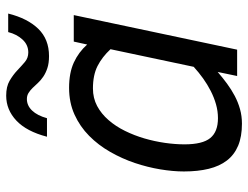

<svg xmlns="http://www.w3.org/2000/svg" viewBox="-108 -656 779 602"><g transform="rotate(-90 281.0 -354.5)"><path d="M44.9 -167Q44.9 -201.2 51.5 -241Q58.1 -280.8 71.5 -320.8Q85 -360.8 106.2 -397.9Q127.4 -435.1 156.5 -463.9Q185.5 -492.7 223.1 -509.8Q260.7 -526.9 307.1 -526.9Q354 -526.9 386.5 -512Q418.9 -497.1 442.9 -470.2L452.1 -512.2H535.2L426.8 0H344.2L356.9 -61Q338.9 -45.4 320.3 -31.7Q301.8 -18.1 282 -7.6Q262.2 2.9 240.5 9Q218.8 15.1 194.8 15.1Q154.3 15.1 125.7 3.2Q97.2 -8.8 79.3 -32Q61.5 -55.2 53.2 -89.1Q44.9 -123 44.9 -167ZM428.2 -397Q403.8 -423.3 375.5 -437.7Q347.2 -452.1 305.2 -452.1Q274.9 -452.1 250.2 -439Q225.6 -425.8 206.1 -403.3Q186.5 -380.9 172.1 -351.6Q157.7 -322.3 148.4 -290.5Q139.2 -258.8 134.5 -226.3Q129.9 -193.8 129.9 -165Q129.9 -108.4 149.7 -84.2Q169.4 -60.1 211.9 -60.1Q233.9 -60.1 255.4 -66.2Q276.9 -72.3 297.4 -82.8Q317.9 -93.3 336.9 -106.9Q356 -120.6 373 -136.2ZM153.8 -596.2Q170.4 -660.2 204.3 -692.1Q238.3 -724.1 282.7 -724.1Q311 -724.1 329.3 -713.4Q347.7 -702.6 361.6 -689.5Q375.5 -676.3 388.2 -665.5Q400.9 -654.8 418 -654.8Q441.9 -654.8 458.5 -672.9Q475.1 -690.9 481.9 -717.8H540Q524.9 -657.2 492.2 -623.5Q459.5 -589.8 406.7 -589.8Q384.3 -589.8 368.9 -595Q353.5 -600.1 342 -607.9Q330.6 -615.7 322.5 -624.5Q314.5 -633.3 306.9 -641.1Q299.3 -648.9 291 -654.1Q282.7 -659.2 272 -659.2Q251.5 -659.2 235.8 -642.8Q220.2 -626.5 211.9 -596.2Z"/></g></svg>

Font: Lorenzo Sans
Style: Italic
Weight: 400
Italic angle: -12°
Foundry: Intel Corporation
Version: Version 1.00; ttfautohint (v1.5)